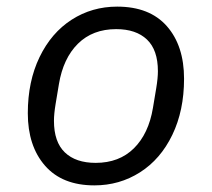

<svg xmlns="http://www.w3.org/2000/svg" viewBox="-20 -548 640 580"><path d="M64 -206Q64 -302 99.5 -375.5Q135 -449 196.5 -488.5Q258 -528 334 -528Q432 -528 484 -469Q536 -410 536 -310Q536 -214 500.5 -140.5Q465 -67 403 -27.5Q341 12 265 12Q168 12 116 -47.5Q64 -107 64 -206ZM442 -222 452 -282Q457 -312 457 -333Q457 -397 424 -428.5Q391 -460 331 -460Q260 -460 215.5 -416Q171 -372 158 -294L148 -234Q143 -204 143 -183Q143 -119 176 -87.5Q209 -56 269 -56Q340 -56 384.5 -100Q429 -144 442 -222Z"/></svg>

Font: iA Writer Duo S
Style: Italic
Weight: 400
Italic angle: -9.5°
Designer: Mike Abbink, Paul van der Laan, Pieter van Rosmalen, Oliver Reichenstein
Foundry: Bold Monday and Information Architects Inc.
Version: Version 2.000